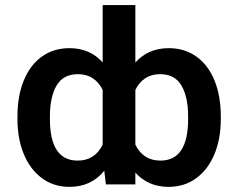

<svg xmlns="http://www.w3.org/2000/svg" viewBox="-20 -727 939 757"><path d="M644.5 9.8Q564.5 9.8 513.7 -46.4V0H397.5L391.1 -53.7Q339.4 9.8 253.9 9.8Q191.9 9.8 145.5 -24.4Q99.1 -58.6 74 -119.1Q48.8 -179.7 48.8 -257.8V-267.6Q48.8 -348.6 73.7 -409.7Q98.6 -470.7 145 -503.9Q191.4 -537.1 253.9 -537.1Q334.5 -537.1 384.8 -481V-707H513.7V-480.5Q564 -537.1 645.5 -537.1Q708 -537.1 754.4 -503.9Q800.8 -470.7 825.7 -409.7Q850.6 -348.6 850.6 -267.6V-257.8Q850.6 -179.7 825.4 -119.1Q800.3 -58.6 753.7 -24.4Q707 9.8 644.5 9.8ZM611.3 -434.6Q577.1 -434.6 552.7 -418.5Q528.3 -402.3 513.7 -372.6V-156.7Q544.4 -93.8 612.3 -93.8Q721.7 -93.8 721.7 -257.8V-267.6Q721.7 -345.2 695.3 -389.9Q668.9 -434.6 611.3 -434.6ZM286.1 -93.8Q354 -93.8 384.8 -156.7V-372.6Q370.1 -402.3 345.7 -418.5Q321.3 -434.6 287.1 -434.6Q229.5 -434.6 203.1 -389.9Q176.8 -345.2 176.8 -267.6V-257.8Q176.8 -93.8 286.1 -93.8Z"/></svg>

Font: Pretendard Std SemiBold
Style: Regular
Weight: 600
Designer: Base glyphs from Inter by Rasmus Andersson; Hangeul glyphs from Noto Sans CJK(Source Han Sans) by Jang Soo-young and Kan
Foundry: Kil Hyung-jin
Version: Version 1.309